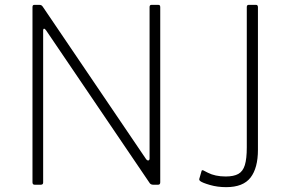

<svg xmlns="http://www.w3.org/2000/svg" viewBox="-20 -762 1194 792"><path d="M632 -742Q637 -742 639 -740Q641 -738 641 -732V-10Q641 0 632 0H617H612Q603 0 598 -6L170 -637Q165 -644 161.5 -643.5Q158 -643 158 -637V-9Q158 0 148 0H123Q114 0 114 -10V-732Q114 -738 116 -740Q118 -742 123 -742H141Q147 -742 150 -740.5Q153 -739 156 -735L583 -105Q587 -100 591 -100Q593 -100 595 -102Q597 -104 597 -107V-733Q597 -742 605 -742ZM913 10Q877 10 846 1Q815 -8 806 -15Q801 -19 802 -24L811 -55Q812 -62 819 -59Q823 -57 837.5 -49.5Q852 -42 870.5 -38Q889 -34 911 -34Q944 -34 963 -44.5Q982 -55 990 -81Q998 -107 998 -154V-733Q998 -742 1006 -742H1036Q1044 -742 1044 -732V-144Q1044 -69 1013.5 -29.5Q983 10 913 10Z"/></svg>

Font: Libre Franklin Thin
Style: Regular
Weight: 250
Designer: Pablo Impallari, Rodrigo Fuenzalida
Foundry: Impallari Type
Version: Version 1.002; ttfautohint (v1.5)